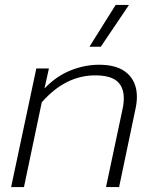

<svg xmlns="http://www.w3.org/2000/svg" viewBox="-20 -757 622 777"><path d="M448 -737H502L388 -568H342ZM127 -480H178L160 -399Q208 -449 265.5 -472Q323 -495 381 -495Q457 -495 495.5 -460Q534 -425 534 -365Q534 -342 528 -315L462 0H409L475 -311Q481 -338 481 -359Q481 -405 453.5 -428.5Q426 -452 365 -452Q245 -452 149 -343L77 0H25Z"/></svg>

Font: Prompt ExtraLight
Style: Italic
Weight: 275
Italic angle: -12°
Designer: Katatrad Team
Foundry: CadsonDemak
Version: Version 1.000